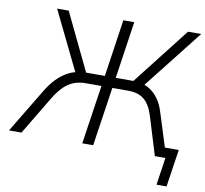

<svg xmlns="http://www.w3.org/2000/svg" viewBox="-114 -819 1151 1076"><g transform="rotate(10 461.5 -281.5)"><path d="M845 156 868 0H826L834 -57H934L902 156ZM-22 0 127 -247Q153 -291 182.5 -321.5Q212 -352 246 -370Q280 -388 318 -391L296 -368L125 -719H191L355 -378L338 -394H454L502 -719H564L516 -394H625L604 -378L870 -719H945L669 -368L643 -391Q680 -388 709 -370Q738 -352 760 -321.5Q782 -291 795 -247L873 0H808L743 -212Q724 -277 690 -306Q656 -335 600 -335H507L457 0H395L445 -335H353Q298 -335 256 -306Q214 -277 176 -212L49 0Z"/></g></svg>

Font: Nunitoga
Style: Light Italic
Weight: 300
Italic angle: -9°
Designer: Vernon Adams
Foundry: Vernon Adams
Version: Version 1.0